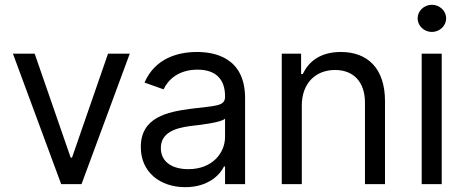

<svg xmlns="http://www.w3.org/2000/svg" viewBox="-20 -770 1944 803"><path d="M522.7 -545.5H431.8L281.2 -110.8H275.6L125 -545.5H34.1L235.8 0H321Z M755 12.8C850.1 12.8 899.9 -38.4 916.9 -73.9H921.2V0H1005V-359.4C1005 -532.7 872.9 -552.6 803.3 -552.6C720.9 -552.6 627.1 -524.1 584.5 -424.7L664.1 -396.3C682.5 -436.1 726.2 -478.7 806.1 -478.7C883.2 -478.7 921.2 -437.9 921.2 -367.9V-365.1C921.2 -324.6 880 -328.1 780.5 -315.3C679.3 -302.2 568.9 -279.8 568.9 -154.8C568.9 -48.3 651.3 12.8 755 12.8ZM767.8 -62.5C701 -62.5 652.7 -92.3 652.7 -150.6C652.7 -214.5 710.9 -234.4 776.3 -242.9C811.8 -247.2 907 -257.1 921.2 -274.1V-197.4C921.2 -129.3 867.2 -62.5 767.8 -62.5Z M1242.2 -328.1C1242.2 -423.3 1301.1 -477.3 1381.4 -477.3C1459.2 -477.3 1506.4 -426.5 1506.4 -340.9V0H1590.2V-346.6C1590.2 -485.8 1516 -552.6 1405.5 -552.6C1323.2 -552.6 1272 -515.6 1246.4 -460.2H1239.3V-545.5H1158.4V0H1242.2Z M1743.6 0H1827.4V-545.5H1743.6ZM1786.2 -636.4C1818.9 -636.4 1845.9 -661.9 1845.9 -693.2C1845.9 -724.4 1818.9 -750 1786.2 -750C1753.6 -750 1726.6 -724.4 1726.6 -693.2C1726.6 -661.9 1753.6 -636.4 1786.2 -636.4Z"/></svg>

Font: Karasuma Gothic
Style: Regular
Weight: 400
Designer: Rasmus Andersson, Ryoko Nishizuka
Foundry: Genbu
Version: Version 1.00